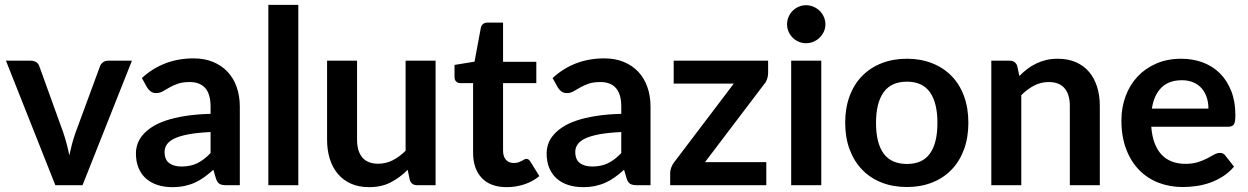

<svg xmlns="http://www.w3.org/2000/svg" viewBox="-20 -763 5141 791"><path d="M523.5 -513 320 0H208L4.5 -513H106.5Q120.5 -513 129.8 -506.5Q139 -500 142 -490L241 -216Q249 -192 255 -169Q261 -146 265.5 -123Q270.5 -146 276.5 -169Q282.5 -192 291 -216L392 -490Q395.5 -500 404.5 -506.5Q413.5 -513 426 -513Z M847.5 -219Q794 -216.5 757.5 -209.8Q721 -203 699 -192.5Q677 -182 667.5 -168Q658 -154 658 -137.5Q658 -105 677.2 -91Q696.5 -77 727.5 -77Q765.5 -77 793.2 -90.8Q821 -104.5 847.5 -132.5ZM564.5 -441.5Q653 -522.5 777.5 -522.5Q822.5 -522.5 858 -507.8Q893.5 -493 918 -466.8Q942.5 -440.5 955.2 -404Q968 -367.5 968 -324V0H912Q894.5 0 885 -5.2Q875.5 -10.5 870 -26.5L859 -63.5Q839.5 -46 821 -32.8Q802.5 -19.5 782.5 -10.5Q762.5 -1.5 739.8 3.2Q717 8 689.5 8Q657 8 629.5 -0.8Q602 -9.5 582 -27Q562 -44.5 551 -70.5Q540 -96.5 540 -131Q540 -150.5 546.5 -169.8Q553 -189 567.8 -206.5Q582.5 -224 606 -239.5Q629.5 -255 663.8 -266.5Q698 -278 743.5 -285.2Q789 -292.5 847.5 -294V-324Q847.5 -375.5 825.5 -400.2Q803.5 -425 762 -425Q732 -425 712.2 -418Q692.5 -411 677.5 -402.2Q662.5 -393.5 650.2 -386.5Q638 -379.5 623 -379.5Q610 -379.5 601 -386.2Q592 -393 586.5 -402Z M1209 -743V0H1085.5V-743Z M1774.5 -513V0H1699Q1674.5 0 1668 -22.5L1659.5 -63.5Q1628 -31.5 1590 -11.8Q1552 8 1500.5 8Q1458.5 8 1426.2 -6.2Q1394 -20.5 1372 -46.5Q1350 -72.5 1338.8 -108.2Q1327.5 -144 1327.5 -187V-513H1451V-187Q1451 -140 1472.8 -114.2Q1494.5 -88.5 1538 -88.5Q1570 -88.5 1598 -102.8Q1626 -117 1651 -142V-513Z M2067.5 8Q2000.5 8 1964.8 -29.8Q1929 -67.5 1929 -134V-420.5H1876.5Q1866.5 -420.5 1859.5 -427Q1852.5 -433.5 1852.5 -446.5V-495.5L1935 -509L1961 -649Q1963.5 -659 1970.5 -664.5Q1977.5 -670 1988.5 -670H2052.5V-508.5H2189.5V-420.5H2052.5V-142.5Q2052.5 -118.5 2064.2 -105Q2076 -91.5 2096.5 -91.5Q2108 -91.5 2115.8 -94.2Q2123.5 -97 2129.2 -100Q2135 -103 2139.5 -105.8Q2144 -108.5 2148.5 -108.5Q2154 -108.5 2157.5 -105.8Q2161 -103 2165 -97.5L2202 -37.5Q2175 -15 2140 -3.5Q2105 8 2067.5 8Z M2539.5 -219Q2486 -216.5 2449.5 -209.8Q2413 -203 2391 -192.5Q2369 -182 2359.5 -168Q2350 -154 2350 -137.5Q2350 -105 2369.2 -91Q2388.5 -77 2419.5 -77Q2457.5 -77 2485.2 -90.8Q2513 -104.5 2539.5 -132.5ZM2256.5 -441.5Q2345 -522.5 2469.5 -522.5Q2514.5 -522.5 2550 -507.8Q2585.5 -493 2610 -466.8Q2634.5 -440.5 2647.2 -404Q2660 -367.5 2660 -324V0H2604Q2586.5 0 2577 -5.2Q2567.5 -10.5 2562 -26.5L2551 -63.5Q2531.5 -46 2513 -32.8Q2494.5 -19.5 2474.5 -10.5Q2454.5 -1.5 2431.8 3.2Q2409 8 2381.5 8Q2349 8 2321.5 -0.8Q2294 -9.5 2274 -27Q2254 -44.5 2243 -70.5Q2232 -96.5 2232 -131Q2232 -150.5 2238.5 -169.8Q2245 -189 2259.8 -206.5Q2274.5 -224 2298 -239.5Q2321.5 -255 2355.8 -266.5Q2390 -278 2435.5 -285.2Q2481 -292.5 2539.5 -294V-324Q2539.5 -375.5 2517.5 -400.2Q2495.5 -425 2454 -425Q2424 -425 2404.2 -418Q2384.5 -411 2369.5 -402.2Q2354.5 -393.5 2342.2 -386.5Q2330 -379.5 2315 -379.5Q2302 -379.5 2293 -386.2Q2284 -393 2278.5 -402Z M3144.5 -462Q3144.5 -449 3140 -436.5Q3135.5 -424 3128 -416L2884.5 -95H3137V0H2741V-51.5Q2741 -60 2745 -71.8Q2749 -83.5 2757 -94L3003 -418.5H2755.5V-513H3144.5Z M3363.5 -513V0H3239.5V-513ZM3380.5 -662.5Q3380.5 -646.5 3374 -632.5Q3367.5 -618.5 3356.8 -608Q3346 -597.5 3331.5 -591.2Q3317 -585 3300.5 -585Q3284.5 -585 3270.2 -591.2Q3256 -597.5 3245.5 -608Q3235 -618.5 3228.8 -632.5Q3222.5 -646.5 3222.5 -662.5Q3222.5 -679 3228.8 -693.5Q3235 -708 3245.5 -718.5Q3256 -729 3270.2 -735.2Q3284.5 -741.5 3300.5 -741.5Q3317 -741.5 3331.5 -735.2Q3346 -729 3356.8 -718.5Q3367.5 -708 3374 -693.5Q3380.5 -679 3380.5 -662.5Z M3716.5 -521Q3773.5 -521 3820.2 -502.5Q3867 -484 3900.2 -450Q3933.5 -416 3951.5 -367Q3969.5 -318 3969.5 -257.5Q3969.5 -196.5 3951.5 -147.5Q3933.5 -98.5 3900.2 -64Q3867 -29.5 3820.2 -11Q3773.5 7.5 3716.5 7.5Q3659 7.5 3612 -11Q3565 -29.5 3531.8 -64Q3498.5 -98.5 3480.2 -147.5Q3462 -196.5 3462 -257.5Q3462 -318 3480.2 -367Q3498.5 -416 3531.8 -450Q3565 -484 3612 -502.5Q3659 -521 3716.5 -521ZM3716.5 -87.5Q3780.5 -87.5 3811.2 -130.5Q3842 -173.5 3842 -256.5Q3842 -339.5 3811.2 -383Q3780.5 -426.5 3716.5 -426.5Q3651.5 -426.5 3620.2 -382.8Q3589 -339 3589 -256.5Q3589 -174 3620.2 -130.8Q3651.5 -87.5 3716.5 -87.5Z M4179.5 -450Q4195 -465.5 4212.2 -478.8Q4229.5 -492 4248.8 -501.2Q4268 -510.5 4290 -515.8Q4312 -521 4338 -521Q4380 -521 4412.5 -506.8Q4445 -492.5 4466.8 -466.8Q4488.5 -441 4499.8 -405.2Q4511 -369.5 4511 -326.5V0H4387.5V-326.5Q4387.5 -373.5 4366 -399.2Q4344.5 -425 4300.5 -425Q4268.5 -425 4240.5 -410.5Q4212.5 -396 4187.5 -371V0H4064V-513H4139.5Q4163.5 -513 4171 -490.5Z M4958.5 -315.5Q4958.5 -339.5 4951.8 -360.8Q4945 -382 4931.5 -398Q4918 -414 4897.2 -423.2Q4876.5 -432.5 4849 -432.5Q4795.5 -432.5 4764.8 -402Q4734 -371.5 4725.5 -315.5ZM4723 -241Q4726 -201.5 4737 -172.8Q4748 -144 4766 -125.2Q4784 -106.5 4808.8 -97.2Q4833.5 -88 4863.5 -88Q4893.5 -88 4915.2 -95Q4937 -102 4953.2 -110.5Q4969.5 -119 4981.8 -126Q4994 -133 5005.5 -133Q5021 -133 5028.5 -121.5L5064 -76.5Q5043.5 -52.5 5018 -36.2Q4992.5 -20 4964.8 -10.2Q4937 -0.5 4908.2 3.5Q4879.5 7.5 4852.5 7.5Q4799 7.5 4753 -10.2Q4707 -28 4673 -62.8Q4639 -97.5 4619.5 -148.8Q4600 -200 4600 -267.5Q4600 -320 4617 -366.2Q4634 -412.5 4665.8 -446.8Q4697.5 -481 4743.2 -501Q4789 -521 4846.5 -521Q4895 -521 4936 -505.5Q4977 -490 5006.5 -460.2Q5036 -430.5 5052.8 -387.2Q5069.5 -344 5069.5 -288.5Q5069.5 -260.5 5063.5 -250.8Q5057.5 -241 5040.5 -241Z"/></svg>

Font: LatoLatin
Style: Bold
Weight: 700
Designer: Lukasz Dziedzic with Adam Twardoch and Botio Nikoltchev
Foundry: tyPoland Lukasz Dziedzic
Version: Version 2.015; 2015-08-06; http://www.latofonts.com/